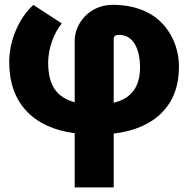

<svg xmlns="http://www.w3.org/2000/svg" viewBox="-20 -559 805 812"><path d="M295.9 4.4Q162.6 -13.2 90.8 -90.8Q19 -168.5 19 -296.4Q19 -364.7 47.1 -430.7Q75.2 -496.6 121.1 -538.1L241.2 -460Q214.8 -426.8 199.7 -383.8Q184.6 -340.8 183.6 -296.4Q183.6 -222.7 210.9 -182.4Q238.3 -142.1 295.9 -126.5V-384.8Q295.9 -426.8 318.4 -462.9Q340.8 -499 377.4 -518.8Q414.1 -538.6 457 -538.6Q538.6 -538.6 601.3 -507.6Q664.1 -476.6 700.4 -414.1Q736.8 -351.6 736.8 -275.9Q736.8 -155.8 664.8 -82.8Q592.8 -9.8 460.9 5.9V233.4H295.9ZM460.9 -124.5Q516.1 -137.7 544.2 -174.6Q572.3 -211.4 572.3 -275.9Q571.3 -339.8 548.1 -375.7Q524.9 -411.6 482.9 -411.6Q460.9 -411.6 460.9 -395Z"/></svg>

Font: Sadagaat-English
Style: Regular
Weight: 900
Designer: Ahmed alsheikh
Foundry: Ahmed alsheikh Design
Version: Version 2.137;January 17, 2018;FontCreator 11.0.0.2408 64-bi